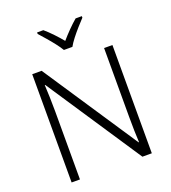

<svg xmlns="http://www.w3.org/2000/svg" viewBox="-166 -1069 1060 1190"><g transform="rotate(-20 364.5 -473.5)"><path d="M629 0H567L153 -624H150Q152 -585 153.5 -541.5Q155 -498 155 -451V0H100V-714H162L575 -92H578Q576 -123 575 -171Q574 -219 574 -261V-714H629ZM336 -788Q323 -810 302 -837Q281 -864 258 -890.5Q235 -917 217 -937V-947H258Q285 -924 312.5 -895Q340 -866 363 -838Q387 -866 415.5 -895Q444 -924 471 -947H512V-937Q493 -917 469.5 -890.5Q446 -864 425 -837Q404 -810 392 -788Z"/></g></svg>

Font: Noto Sans Lao Looped Light
Style: Regular
Weight: 300
Designer: Mark Frömberg, Ben Mitchell
Foundry: The Fontpad Ltd
Version: Version 1.002; ttfautohint (v1.8.4.7-5d5b)